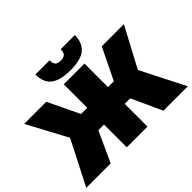

<svg xmlns="http://www.w3.org/2000/svg" viewBox="-184 -1210 1508 1508"><g transform="rotate(-45 570.0 -456.0)"><path d="M387 -439H456V-700H686V-439H751L878 -700H1124L947 -368L1134 0H863L747 -253H686V0H456V-253H393L277 0H6L194 -368L16 -700H262ZM571 -740Q511 -740 469.5 -751.5Q428 -763 402 -784.5Q376 -806 364.5 -838Q353 -870 353 -912H510Q510 -879 523 -863.5Q536 -848 571 -848Q606 -848 620 -863.5Q634 -879 634 -912H791Q791 -829 740.5 -784.5Q690 -740 571 -740Z"/></g></svg>

Font: Montserrat-Alt1 Black
Style: Regular
Weight: 900
Designer: Differentunic
Foundry: Differentunic
Version: Version 7.222